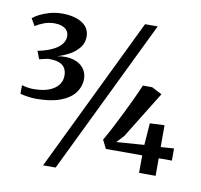

<svg xmlns="http://www.w3.org/2000/svg" viewBox="-91 -912 1112 1061"><g transform="rotate(10 464.5 -382.0)"><path d="M117.5 -304.5Q93 -304.5 67.5 -308.5Q42 -312.5 26.5 -317L27 -365Q40 -361 57.2 -358Q74.5 -355 92 -355Q146.5 -355 181 -369Q215.5 -383 232.2 -406Q249 -429 249 -457Q249 -481 239.2 -498.5Q229.5 -516 206.2 -525.2Q183 -534.5 143.5 -533.5Q139 -532.5 129.2 -530.5Q119.5 -528.5 110 -526.2Q100.5 -524 95 -522.5L78.5 -567Q93 -569.5 108.2 -573.8Q123.5 -578 137 -583Q181.5 -599.5 203.8 -622.8Q226 -646 226 -674Q225.5 -695 214.5 -707.8Q203.5 -720.5 185.5 -726.8Q167.5 -733 145.5 -733Q112.5 -732.5 84.5 -721.8Q56.5 -711 38.5 -698.5L15 -739Q29 -751 53.5 -763.5Q78 -776 110 -784.8Q142 -793.5 179 -793.5Q222.5 -793.5 257.2 -782Q292 -770.5 312 -747.8Q332 -725 332 -690Q332 -656 311.8 -629.8Q291.5 -603.5 259 -585.2Q226.5 -567 190 -556.5Q244 -565.5 281.5 -554.2Q319 -543 338.5 -517.8Q358 -492.5 358.5 -460Q358.5 -415 331.8 -379.8Q305 -344.5 251.5 -324.5Q198 -304.5 117.5 -304.5ZM638 -815H709L289 51H218.5ZM748 0 748.5 -98.5H544.5L520.5 -146.5Q540.5 -181 563.2 -224.5Q586 -268 608.5 -313.8Q631 -359.5 651 -402.5Q671 -445.5 685.5 -479H737L794.5 -449.5L632.5 -187L594.5 -146L750 -157.5L759 -280L841 -284V-161.5L915 -166.5V-98.5H841V0Z"/></g></svg>

Font: Merriweather 48pt SemiBold
Style: Regular
Weight: 600
Version: Version 2.100